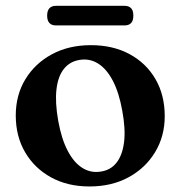

<svg xmlns="http://www.w3.org/2000/svg" viewBox="-20 -644 636 676"><path d="M300 -485Q377.5 -485 436 -453.5Q494.5 -422 527.2 -365.8Q560 -309.5 560 -235Q560 -164.5 526.2 -108.5Q492.5 -52.5 433 -20Q373.5 12.5 295 12.5Q218 12.5 159.8 -19.5Q101.5 -51.5 68.5 -107.8Q35.5 -164 35.5 -237.5Q35.5 -309 69.2 -364.8Q103 -420.5 162.5 -452.8Q222 -485 300 -485ZM335.5 -40Q369.5 -45 390.2 -71.2Q411 -97.5 416.8 -143.5Q422.5 -189.5 410.5 -254Q399 -318.5 377 -360.2Q355 -402 325 -420.5Q295 -439 260 -433Q225.5 -427.5 204.8 -401.2Q184 -375 178.8 -329.2Q173.5 -283.5 185 -218.5Q196.5 -154.5 218.5 -112.8Q240.5 -71 270.5 -52.5Q300.5 -34 335.5 -40ZM146 -589Q146 -606.5 154 -615Q162 -623.5 177 -623.5H418.5Q433.5 -623.5 441.5 -615.2Q449.5 -607 449.5 -589Q449.5 -571 441.5 -562.8Q433.5 -554.5 418.5 -554.5H177Q162 -554.5 154 -563Q146 -571.5 146 -589Z"/></svg>

Font: Fraunces SemiBold
Style: Regular
Weight: 600
Version: Version 1.000;[b76b70a41]